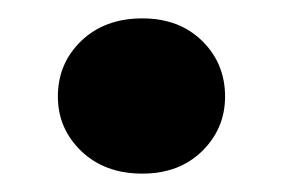

<svg xmlns="http://www.w3.org/2000/svg" viewBox="-20 -184 308 209"><path d="M135 5Q94 5 68.5 -19.5Q43 -44 43 -79Q43 -115 68.5 -139.5Q94 -164 135 -164Q175 -164 200 -139.5Q225 -115 225 -79Q225 -44 200 -19.5Q175 5 135 5Z"/></svg>

Font: DM Sans Black
Style: Regular
Weight: 900
Designer: Colophon Foundry, Jonny Pinhorn
Foundry: Colophon Foundry
Version: Version 4.004; ttfautohint (v1.8.4.7-5d5b)